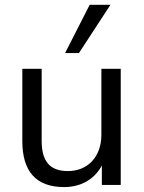

<svg xmlns="http://www.w3.org/2000/svg" viewBox="-20 -759 590 788"><path d="M243.1 8.8C322.5 8.8 385.3 -33.3 410.8 -109.8H398V0H475.5V-476.5H396.1V-205.9C396.1 -115.7 340.2 -56.9 258.8 -56.9C184.3 -56.9 151 -97.1 151 -181.4V-476.5H71.6V-180.4C71.6 -55.9 127.5 8.8 243.1 8.8ZM247.1 -541.2H303.9L433.3 -739.2H348Z"/></svg>

Font: LL Pando Sans
Style: Regular
Weight: 400
Designer: Joshua Smith
Foundry: Joshua Smith
Version: Version 1.000;Glyphs 3.2.1 (3258)